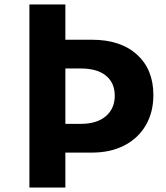

<svg xmlns="http://www.w3.org/2000/svg" viewBox="-20 -845 748 865"><path d="M112.5 0H274.5V-157.5H393.5Q478.5 -157.5 540.8 -190Q603 -222.5 637 -281Q671 -339.5 671 -417Q671 -532 597.2 -599Q523.5 -666 393.5 -666H274.5V-825H112.5ZM274.5 -287V-536.5H343.5Q418 -536.5 457.5 -504Q497 -471.5 497 -414Q497 -356 456.8 -321.5Q416.5 -287 343.5 -287Z"/></svg>

Font: Spartan
Style: Bold
Weight: 700
Designer: Matt Bailey, Mirko Velimirovic
Foundry: Matt Bailey
Version: Version 1.003; ttfautohint (v1.8.3)